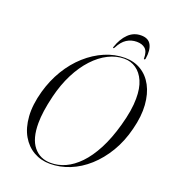

<svg xmlns="http://www.w3.org/2000/svg" viewBox="-155 -979 985 1104"><g transform="rotate(20 338.0 -427.0)"><path d="M476.5 -710.5Q531.5 -710.5 574.8 -684.5Q618 -658.5 644 -610Q670 -561.5 675 -494Q680 -426.5 658.5 -343.5Q638 -261 598.8 -195.5Q559.5 -130 508.2 -84Q457 -38 397.8 -14Q338.5 10 276.5 10Q221.5 10 177 -15.5Q132.5 -41 104.8 -89Q77 -137 72 -206.2Q67 -275.5 91 -362Q112.5 -438.5 151.2 -502.5Q190 -566.5 242 -613Q294 -659.5 353.8 -685Q413.5 -710.5 476.5 -710.5ZM279.5 3.5Q324.5 4 368.5 -16Q412.5 -36 453 -78Q493.5 -120 528 -185.5Q562.5 -251 588 -342.5Q602 -392.5 608.8 -434.5Q615.5 -476.5 615.5 -511Q616 -575 597.2 -617.8Q578.5 -660.5 546.2 -682.5Q514 -704.5 473.5 -704.5Q424.5 -704.5 376.8 -680.5Q329 -656.5 287 -611.2Q245 -566 212.2 -501.8Q179.5 -437.5 160 -358Q147.5 -306.5 141.5 -264.5Q135.5 -222.5 135.5 -188.5Q135 -93.5 174.2 -45Q213.5 3.5 279.5 3.5ZM508 -820.5Q474.5 -820.5 447.2 -803.2Q420 -786 399.5 -746Q397.5 -742 396 -741Q394.5 -740 393 -740Q391.5 -740 390.8 -741.8Q390 -743.5 391.5 -747.5Q409.5 -801 441.8 -832.2Q474 -863.5 519 -863.5Q564 -863.5 580.5 -832.2Q597 -801 588.5 -747.5Q588 -743.5 586 -741.8Q584 -740 582.5 -740Q581 -740 579.8 -741Q578.5 -742 579 -746Q579 -787 560 -803.8Q541 -820.5 508 -820.5Z"/></g></svg>

Font: Fraunces 120pt Light
Style: Italic
Weight: 300
Italic angle: -16°
Version: Version 1.000;[b76b70a41]